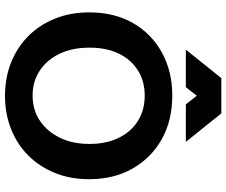

<svg xmlns="http://www.w3.org/2000/svg" viewBox="-90 -826 922 783"><g transform="rotate(90 371.5 -435.0)"><path d="M667.5 -514.8C638.3 -565.8 598.2 -605.4 547.2 -633.7C496.2 -662 437.2 -676.1 370.2 -676.1C304.4 -676.1 245.9 -662 194.6 -633.7C143.2 -605.4 103.1 -565.9 74.2 -515.2C45.4 -464.5 31 -405.4 31 -337.8C31 -286.7 39.4 -240.1 56.3 -198.1C73.2 -156 96.8 -119.7 127.3 -89.3C157.8 -58.9 193.7 -35.4 235.2 -18.8C276.7 -2.2 322 6.1 371.2 6.1C420.3 6.1 465.7 -2.2 507.2 -18.8C548.8 -35.4 584.7 -58.8 615 -89.3C645.4 -119.7 669.1 -156 686.1 -198.1C703 -240.2 711.3 -286.4 711.3 -336.8C711.3 -404.4 696.8 -463.8 667.6 -514.8ZM542.1 -217.5C525.1 -182.7 502 -155.5 472.5 -135.9C443 -116.2 408.9 -106.4 370.2 -106.4C332.1 -106.4 298.2 -116 268.8 -135.4C239.3 -154.8 216.2 -181.8 199.7 -216.6C183 -251.3 174.8 -292 174.8 -338.8C174.8 -384.9 182.9 -424.6 199.2 -458.1C215.4 -491.7 238.4 -517.6 267.9 -536C297.4 -554.5 331.5 -563.7 370.2 -563.7C409.6 -563.7 444 -554.5 473.5 -536C503 -517.7 526.1 -491.5 542.6 -457.7C559.2 -423.9 567.5 -384.2 567.5 -338.8C567.5 -292.6 559.1 -252.3 542.2 -217.5ZM371 -776 406.1 -731.4H559.1L442.9 -876.1H299.1L183 -731.4H336Z"/></g></svg>

Font: Diatome Awesome Bold
Style: Regular
Weight: 400
Designer: 15.100.17
Foundry: 15.100.17
Version: Version 1.010;Fontself Maker 3.5.8